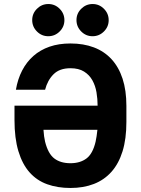

<svg xmlns="http://www.w3.org/2000/svg" viewBox="-20 -925 700 954"><path d="M330 9Q395 9 446.5 -11Q498 -31 534 -71.5Q570 -112 589 -173.5Q608 -235 608 -319V-399Q608 -476 589 -534Q570 -592 534 -631Q498 -670 446.5 -689.5Q395 -709 330 -709Q272 -709 226 -693Q180 -677 146 -647Q112 -617 90 -574.5Q68 -532 59 -479H204Q216 -526 246 -556Q276 -586 330 -586Q371 -586 397.5 -569.5Q424 -553 439 -526Q454 -499 459.5 -466Q465 -433 465 -400H52V-329Q52 -238 71.5 -173.5Q91 -109 127 -68.5Q163 -28 214.5 -9.5Q266 9 330 9ZM330 -114Q281 -114 250 -137.5Q219 -161 204 -221Q201 -234 199 -248.5Q197 -263 196 -280H464Q462 -263 460 -248.5Q458 -234 455 -221Q441 -161 409.5 -137.5Q378 -114 330 -114ZM219.8 -745Q187 -745 163.5 -768.7Q140 -792.3 140 -825.2Q140 -858 163.7 -881.5Q187.3 -905 220.2 -905Q253 -905 276.5 -881.3Q300 -857.7 300 -824.8Q300 -792 276.3 -768.5Q252.7 -745 219.8 -745ZM439.8 -745Q407 -745 383.5 -768.7Q360 -792.3 360 -825.2Q360 -858 383.7 -881.5Q407.3 -905 440.2 -905Q473 -905 496.5 -881.3Q520 -857.7 520 -824.8Q520 -792 496.3 -768.5Q472.7 -745 439.8 -745Z"/></svg>

Font: Golos UI VF
Style: Regular
Weight: 400
Designer: A.Korolkova, Vitaly Kuzmin
Foundry: ParaType Ltd
Version: Version 2.000